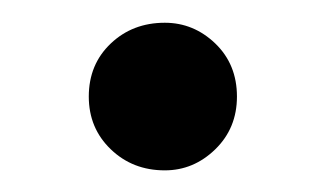

<svg xmlns="http://www.w3.org/2000/svg" viewBox="-20 -402 294 173"><path d="M128.5 -248.5Q99.5 -248.5 79.8 -267.5Q60 -286.5 60 -315Q60 -344 79.8 -362.8Q99.5 -381.5 128.5 -381.5Q154.5 -381.5 174 -362.8Q193.5 -344 193.5 -315Q193.5 -286.5 174 -267.5Q154.5 -248.5 128.5 -248.5Z"/></svg>

Font: Manrope ExtraLight SemiBold
Style: Regular
Weight: 600
Version: Version 4.504